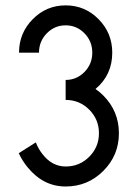

<svg xmlns="http://www.w3.org/2000/svg" viewBox="-20 -674 505 704"><path d="M220.7 9.8Q139.6 9.8 82.5 -59.1Q62 -83.5 48.8 -112.3L111.3 -151.9Q120.1 -129.4 134.3 -110.8Q169.9 -63.5 220.7 -63.5Q271.5 -63.5 307.1 -99.1Q342.8 -134.8 342.8 -185.5Q342.8 -236.3 307.1 -272Q271.5 -307.6 220.7 -307.6V-380.9Q261.2 -380.9 289.8 -410.2Q318.4 -439.5 318.4 -481Q318.4 -522.5 289.8 -551.8Q261.2 -581.1 220.7 -581.1Q180.2 -581.1 151.6 -551.8Q123 -522.5 123 -481H49.8Q49.8 -552.7 99.9 -603.5Q149.9 -654.3 220.7 -654.3Q291.5 -654.3 341.6 -603.5Q391.6 -552.7 391.6 -481Q391.6 -398.9 330.1 -347.7Q345.2 -337.4 358.9 -323.7Q416 -266.1 416 -185.5Q416 -104.5 358.9 -47.4Q301.8 9.8 220.7 9.8Z"/></svg>

Font: Catrinity
Style: Regular
Weight: 400
Designer: Alexander Lange
Foundry: High-Logic / Made with FontCreator
Version: Version 2.090;May 20, 2024;FontCreator 15.0.0.2974 64-bit